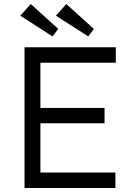

<svg xmlns="http://www.w3.org/2000/svg" viewBox="-20 -935 668 955"><path d="M102 0V-700H556V-623H181V-398H500V-322H181V-77H554V0ZM81 -857 133 -915 270 -791 241 -754ZM258 -857 310 -915 447 -791 419 -754Z"/></svg>

Font: Easer Grotesk Light
Style: Regular
Weight: 300
Designer: Boardeaser, Bonnie Shaver-Troup, Thomas Jockin
Foundry: Lexend
Version: Version 1.008;Glyphs 3.1.2 (3151)